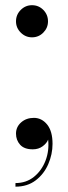

<svg xmlns="http://www.w3.org/2000/svg" viewBox="-20 -550 254 720"><path d="M40 -470Q40 -495 57.8 -512.8Q75.5 -530.5 100 -530.5Q125 -530.5 142.5 -512.8Q160 -495 160 -470Q160 -445.5 142.5 -427.8Q125 -410 100 -410Q75.5 -410 57.8 -427.8Q40 -445.5 40 -470ZM40 -49Q40 -74 59.2 -91Q78.5 -108 107 -108Q136.5 -108 156.8 -83Q177 -58 177 -10.5Q177 28.5 161 65.5Q145 102.5 114 126.2Q83 150 38 150V136.5Q78.5 136.5 107.5 113Q136.5 89.5 150.8 52.2Q165 15 160.5 -26.5Q155.5 -13 140 -1.5Q124.5 10 103 10Q71 10 55.5 -7.2Q40 -24.5 40 -49Z"/></svg>

Font: Bodoni* 16
Style: Regular
Weight: 400
Version: Version 2.2